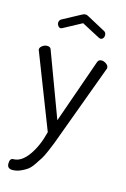

<svg xmlns="http://www.w3.org/2000/svg" viewBox="-138 -764 696 1059"><g transform="rotate(15 210.0 -234.5)"><path d="M180 -20 17 -439Q14 -444 14 -448Q14 -460 27 -469.5Q40 -479 54 -479Q73 -479 77 -465L214 -97L343 -465Q349 -479 365 -479Q378 -479 391.5 -469.5Q405 -460 405 -447Q405 -441 403 -439L248 -19Q235 17 230 30Q225 43 210.5 77Q196 111 186.5 126Q177 141 160 166Q143 191 127.5 202Q112 213 90 222.5Q68 232 45 232Q15 232 15 203Q15 173 35 173Q81 173 120.5 117.5Q160 62 180 -20ZM213 -651 109 -595Q108 -595 106 -594Q102 -592 100 -592Q92 -592 85.5 -600Q79 -608 79 -618Q79 -633 92 -640L196 -696Q204 -701 213 -701Q222 -701 230 -696L334 -640Q347 -634 347 -617Q347 -607 341 -600Q335 -593 327 -593Q326 -593 317 -596Z"/></g></svg>

Font: Dosis
Style: Book
Weight: 400
Designer: EdgarTolentino, PabloImpallari, IginoMarini
Foundry: EdgarTolentino, PabloImpallari, IginoMarini
Version: Version 1.007